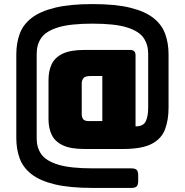

<svg xmlns="http://www.w3.org/2000/svg" viewBox="-20 -831 907 942"><path d="M583 -100H394Q326 -100 287.5 -118.5Q249 -137 233.5 -170Q218 -203 218 -246V-439Q218 -483 233.5 -516Q249 -549 287.5 -567.5Q326 -586 394 -586H619Q645 -586 645 -560V-211Q684 -211 695.5 -236.5Q707 -262 707 -302V-568Q707 -612 684.5 -645Q662 -678 603 -696.5Q544 -715 434 -715Q324 -715 264.5 -696.5Q205 -678 182.5 -645Q160 -612 160 -568V-150Q160 -107 182.5 -74.5Q205 -42 264.5 -23.5Q324 -5 434 -5H624Q643 -5 650.5 2.5Q658 10 658 29V57Q658 76 650.5 83.5Q643 91 624 91H434Q322 91 249 73.5Q176 56 134.5 23.5Q93 -9 76.5 -54Q60 -99 60 -154V-564Q60 -619 76.5 -664.5Q93 -710 134.5 -742.5Q176 -775 249 -793Q322 -811 434 -811Q547 -811 619.5 -793Q692 -775 733 -742.5Q774 -710 790.5 -664.5Q807 -619 807 -564V-304Q807 -243 790 -197Q773 -151 725 -125.5Q677 -100 583 -100ZM482 -237V-458H425Q397 -458 389 -447Q381 -436 381 -422V-271Q381 -256 388 -246.5Q395 -237 415 -237Z"/></svg>

Font: Bungee Tint
Style: Regular
Weight: 400
Designer: David Jonathan Ross
Foundry: David Jonathan Ross
Version: Version 2.001